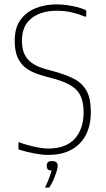

<svg xmlns="http://www.w3.org/2000/svg" viewBox="-20 -697 481 875"><path d="M64 -20V-46Q64 -50 67 -48.5Q70 -47 71 -47Q91 -40 113.5 -34Q136 -28 158.5 -24Q181 -20 199 -20Q280 -20 320.5 -64.5Q361 -109 361 -186Q361 -252 330 -285.5Q299 -319 219 -340Q188 -348 157.5 -357.5Q127 -367 102 -384Q77 -401 62 -431.5Q47 -462 47 -512Q47 -570 73 -606Q99 -642 142 -659.5Q185 -677 237 -677Q263 -677 286.5 -673.5Q310 -670 330 -665Q350 -660 366 -653Q370 -652 371.5 -650Q373 -648 373 -645V-625Q373 -619 365 -622Q339 -633 307.5 -640.5Q276 -648 237 -648Q168 -648 124 -614Q80 -580 80 -512Q80 -473 92 -449Q104 -425 124.5 -410.5Q145 -396 171 -387.5Q197 -379 225 -372Q280 -357 317.5 -337.5Q355 -318 374.5 -283Q394 -248 394 -186Q394 -126 371.5 -82.5Q349 -39 306 -15Q263 9 199 9Q172 9 135.5 2Q99 -5 67 -15Q66 -15 65 -16.5Q64 -18 64 -20ZM243 59Q243 68 237.5 85.5Q232 103 224 122Q216 141 206 155Q205 158 204 158Q203 158 196 158Q189 158 185 158Q186 157 186 156.5Q186 156 188 152Q195 138 203 117Q211 96 215 80Q202 80 197.5 74.5Q193 69 193 59Q193 48 198 42.5Q203 37 216 37Q230 37 236.5 42.5Q243 48 243 59Z"/></svg>

Font: Glory Thin Thin
Style: Regular
Weight: 250
Version: Version 1.011